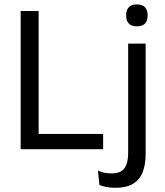

<svg xmlns="http://www.w3.org/2000/svg" viewBox="-20 -690 761 888"><path d="M158.7 0H75.6V-639H158.7ZM120.2 -70.5H457V0H120.2ZM572.7 -66.7V-488.2H653.6V-66.7ZM613.2 -568.2Q588.1 -568.2 575.8 -581.2Q563.4 -594.3 563.4 -617.7V-620.2Q563.4 -643.5 575.8 -656.6Q588.1 -669.6 613.2 -669.6Q638.2 -669.6 650.5 -656.6Q662.8 -643.5 662.8 -620.2V-617.7Q662.8 -593.9 650.5 -581Q638.2 -568.2 613.2 -568.2ZM512.9 178.6Q491.6 178.6 472.4 174.9Q453.3 171.1 439.9 165.8L433 99.1Q446.9 105.4 462.2 108.7Q477.5 112 494.1 112Q539 112 555.8 87.8Q572.7 63.5 572.7 18V-136.4H653.6V22.1Q653.6 70.8 640 106Q626.3 141.1 595.5 159.8Q564.6 178.6 512.9 178.6Z"/></svg>

Font: Anek Latin Medium
Style: Regular
Weight: 500
Designer: Yesha Goshar
Foundry: Ek Type
Version: Version 1.003